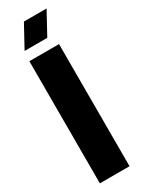

<svg xmlns="http://www.w3.org/2000/svg" viewBox="-231 -918 726 953"><g transform="rotate(-30 132.5 -442.0)"><path d="M30 0V-700H200V0ZM235 -884 165 -756H35L105 -884Z"/></g></svg>

Font: Promplate
Style: Bold
Weight: 400
Designer: Evgeny Tarasenko
Foundry: Evgeny Tarasenko
Version: Version 1.000